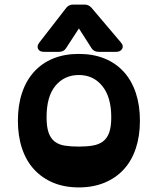

<svg xmlns="http://www.w3.org/2000/svg" viewBox="-20 -803 688 837"><path d="M324 -679 268 -593Q258 -577 237 -577H172Q152 -577 146 -590Q140 -603 151 -617L269 -769Q280 -783 299 -783H349Q367 -783 379 -769L507 -618Q520 -603 512.5 -590Q505 -577 486 -577H410Q389 -577 379 -593ZM324 14Q261 14 212 -6.5Q163 -27 128.5 -64.5Q94 -102 76 -156Q58 -210 58 -277Q58 -344 76 -398Q94 -452 128.5 -490Q163 -528 212 -548Q261 -568 324 -568Q386 -568 435.5 -548Q485 -528 519.5 -490Q554 -452 572 -398Q590 -344 590 -277Q590 -210 572 -156Q554 -102 519.5 -64.5Q485 -27 435.5 -6.5Q386 14 324 14ZM324 -476Q261 -476 222 -429.5Q183 -383 183 -292Q183 -250 192 -224.5Q201 -199 219 -185.5Q237 -172 263 -168Q289 -164 324 -164Q358 -164 384.5 -168.5Q411 -173 429 -186.5Q447 -200 456 -225Q465 -250 465 -292Q465 -380 426 -428Q387 -476 324 -476Z"/></svg>

Font: OpenDyslexic3
Style: Bold
Weight: 700
Designer: Abelardo Gonzalez
Version: Version 1.000;PS 001.001;hotconv 1.0.56